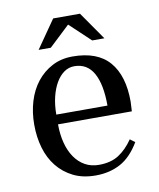

<svg xmlns="http://www.w3.org/2000/svg" viewBox="-76 -706 641 776"><g transform="rotate(-10 244.0 -317.5)"><path d="M443 -220H140Q140 -179 149 -144Q158 -109 175.5 -83.5Q193 -58 218 -44Q243 -30 275 -30Q324 -30 356.5 -51Q389 -72 415 -110L435 -95Q401 -38 356.5 -14Q312 10 255 10Q202 10 163 -9.5Q124 -29 97.5 -62Q71 -95 58 -139.5Q45 -184 45 -235Q45 -286 58.5 -330.5Q72 -375 98 -408Q124 -441 161 -460.5Q198 -480 245 -480Q347 -480 396 -423Q445 -366 445 -260ZM350 -260Q350 -347 324 -393.5Q298 -440 245 -440Q222 -440 203 -426.5Q184 -413 170 -389Q156 -365 148 -332Q140 -299 140 -260ZM250 -610 165 -530H115L195 -645H305L385 -530H335Z"/></g></svg>

Font: Philosopher
Style: Regular
Weight: 400
Designer: Jovanny Lemonad
Foundry: Jovanny Lemonad
Version: Version 1.000